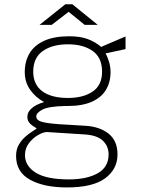

<svg xmlns="http://www.w3.org/2000/svg" viewBox="-20 -692 656 884"><path d="M288 171Q182.5 171 118.2 135.5Q54 100 54 26Q54 -3.5 66.2 -25Q78.5 -46.5 95.8 -61.8Q113 -77 128.2 -86.5Q143.5 -96 149 -101Q139.5 -107 129.5 -113.5Q119.5 -120 112.8 -129.8Q106 -139.5 106 -155Q106 -176 125.8 -193.5Q145.5 -211 183 -222Q143 -244 118.5 -279Q94 -314 94 -360Q94 -409.5 116.2 -446.8Q138.5 -484 184 -504.5Q229.5 -525 299 -525Q347 -525 381.5 -513Q416 -501 446 -476Q451 -478.5 466.8 -485.2Q482.5 -492 502 -500.2Q521.5 -508.5 537.2 -515.2Q553 -522 558 -524V-466L466 -446Q476.5 -427.5 482.8 -405Q489 -382.5 489 -360Q489 -313.5 467.8 -278.2Q446.5 -243 402.8 -223.5Q359 -204 292 -204Q289 -204 286.5 -204Q284 -204 281 -204Q204 -202.5 175.5 -187.5Q147 -172.5 147 -156Q147 -139.5 169.5 -132Q192 -124.5 254 -120Q276.5 -118.5 305.5 -117Q334.5 -115.5 371 -113Q438.5 -109.5 479.8 -76.8Q521 -44 521 19Q521 87 464 129Q407 171 288 171ZM297 134Q379.5 134 429.8 105.8Q480 77.5 480 19Q480 -19.5 453.2 -44.5Q426.5 -69.5 370 -73L198 -84Q182.5 -85 158 -71.8Q133.5 -58.5 114.2 -34.2Q95 -10 95 22Q95 72 144.5 103Q194 134 297 134ZM293 -241Q363.5 -241 406.8 -270.5Q450 -300 450 -362Q450 -426.5 406.8 -457.2Q363.5 -488 293 -488Q221 -488 177 -457Q133 -426 133 -362Q133 -303 174.5 -272Q216 -241 293 -241ZM370 -577.5 296 -637.5 218 -577.5H162L281 -672.5H313L430 -577.5Z"/></svg>

Font: Public Sans Thin
Style: Regular
Weight: 100
Designer: The Public Sans project authors (U.S. Web Design System). Libre Franklin designed by Pablo Impallari and Rodrigo Fuenzal
Version: Version 1.008